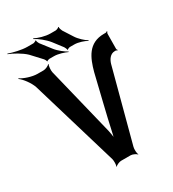

<svg xmlns="http://www.w3.org/2000/svg" viewBox="-255 -1029 1050 1166"><g transform="rotate(-30 270.0 -446.0)"><path d="M281 -193 163 -675C160 -689 162 -719 168 -728L165 -730C159 -721 136 -711 123 -711H80C43 -711 -11 -729 -34 -746L-36 -742C-13 -726 21 -681 33 -645L215 -34C218 -21 218 7 213 16L215 18C220 10 243 0 255 0H322C335 0 358 10 364 19L366 17C360 8 359 -21 363 -36L497 -540C505 -567 523 -596 555 -596H562C565 -596 569 -593 571 -591L574 -594C572 -596 569 -600 569 -603L570 -709C570 -714 574 -720 576 -722L573 -725C571 -723 565 -719 561 -720H551C441 -720 407 -636 383 -548C353 -421 321 -298 293 -168C290 -157 287 -143 287 -134H290C290 -142 287 -159 285 -171ZM236 -797 181 -868C178 -872 172 -887 173 -891L170 -893C168 -889 155 -884 150 -884H109C69 -884 13 -898 -17 -909L-19 -906C12 -894 64 -866 94 -837L159 -767C162 -764 169 -751 168 -748L170 -747C172 -750 184 -754 187 -754H220C250 -754 289 -741 310 -731L311 -734C291 -745 256 -771 236 -797ZM382 -800 341 -864C338 -870 331 -888 334 -893L331 -895C329 -890 313 -884 307 -884H270C235 -884 189 -898 165 -911L163 -907C188 -895 228 -864 252 -834L301 -770C304 -766 311 -751 310 -747L312 -745C314 -749 327 -754 332 -754H362C391 -754 429 -741 449 -729L450 -733C431 -744 399 -772 382 -800Z"/></g></svg>

Font: Asimov
Style: EdgeNar
Weight: 500
Designer: Google
Version: Version 2.000980: 2014